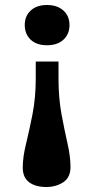

<svg xmlns="http://www.w3.org/2000/svg" viewBox="-20 -546 382 768"><path d="M214 -300V-232Q214 -154 226 -89.5Q238 -25 250 27.5Q262 80 262 122Q262 164 233 183Q204 202 165 202Q122 202 96.5 183Q71 164 71 124Q71 83 84 30Q97 -23 110 -89Q123 -155 123 -233V-300ZM168 -526Q209 -526 233.5 -504Q258 -482 258 -446Q258 -410 234 -387.5Q210 -365 168 -365Q126 -365 102.5 -387.5Q79 -410 79 -446Q79 -482 103 -504Q127 -526 168 -526Z"/></svg>

Font: Literata 12pt
Style: Bold
Weight: 700
Designer: Latin by Veronika Burian and Jose Scaglione. Greek by Irene Vlachou. Cyrillic by Vera Evstafieva.
Foundry: TypeTogether
Version: Version 3.002